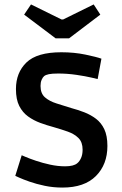

<svg xmlns="http://www.w3.org/2000/svg" viewBox="-20 -834 552 867"><path d="M262 13Q220 13 182 5Q144 -3 114 -13.5Q84 -24 66.5 -32Q49 -40 49 -40L78 -133Q78 -133 95.5 -125.5Q113 -118 142.5 -108Q172 -98 206.5 -90.5Q241 -83 274 -83Q313 -83 329 -97Q339 -105 346 -120.5Q353 -136 353 -158Q353 -192 334.5 -210.5Q316 -229 286.5 -239.5Q257 -250 222 -260Q192 -268 162 -279Q132 -290 107 -308Q82 -326 67 -355.5Q52 -385 52 -432Q52 -506 99.5 -552Q147 -598 257 -598Q315 -598 365.5 -587.5Q416 -577 438 -569L421 -477Q421 -477 393.5 -483.5Q366 -490 325 -496Q284 -502 243 -502Q215 -502 200.5 -499Q186 -496 179 -490Q173 -485 168 -473.5Q163 -462 163 -446Q163 -412 183 -394.5Q203 -377 235 -367Q267 -357 302 -346Q332 -338 360.5 -327Q389 -316 413 -298Q437 -280 451 -250.5Q465 -221 465 -175Q465 -91 413 -39Q361 13 262 13ZM231 -661 89 -768 120 -814 258 -746H265L403 -814L433 -768L292 -661Z"/></svg>

Font: Ruda
Style: Bold
Weight: 700
Designer: Mariela Monsalve and Angelina Sanchez
Foundry: Mariela Monsalve and Angelina Sanchez
Version: Version 2.000